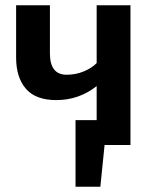

<svg xmlns="http://www.w3.org/2000/svg" viewBox="-20 -549 589 727"><path d="M360 158H266V-94H346V-223Q279 -170 193 -170Q115 -170 78 -213Q41 -256 41 -331V-529H169V-347Q169 -266 232 -266Q267 -266 297 -278.5Q327 -291 346 -310V-529H474V0H376Z"/></svg>

Font: Trujillo Medium
Style: Regular
Weight: 500
Designer: Fira Sans original fonts by bBox Type GmbH, Carrois Corporate GbR, & Edenspiekermann AG / Changes by Cristiano Sobral
Foundry: Fira Sans original fonts by bBox Type GmbH, Carrois Corporate GbR, & Edenspiekermann AG / Changes by Cristiano Sobral
Version: Version 4.301;October 17, 2021;FontCreator 14.0.0.2814 64-bi